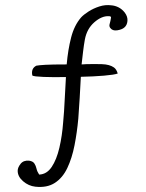

<svg xmlns="http://www.w3.org/2000/svg" viewBox="-20 -718 579 760"><path d="M120 21Q93 18 71.5 -0.5Q50 -19 50 -42Q50 -55 61.5 -69.5Q73 -84 95 -82Q110 -80 116 -71Q122 -62 124.5 -50.5Q127 -39 135 -27Q165 -28 184.5 -57Q204 -86 215 -133Q226 -180 230 -234Q234 -276 236 -321.5Q238 -367 241 -413Q191 -412 152.5 -413.5Q114 -415 108 -419Q102 -447 124 -458Q134 -460 160 -461.5Q186 -463 244 -463Q249 -521 261.5 -569.5Q274 -618 301 -649Q311 -660 330.5 -672.5Q350 -685 373.5 -692.5Q397 -700 420 -697Q435 -696 449 -689Q463 -682 474 -668Q486 -652 484.5 -635Q483 -618 472 -609Q463 -601 444 -598Q425 -595 416 -608Q412 -614 413.5 -621Q415 -628 417 -635Q419 -643 419.5 -648.5Q420 -654 410 -654Q382 -655 353 -629.5Q324 -604 316 -562Q312 -540 309 -515Q306 -490 303 -463Q308 -463 312.5 -463.5Q317 -464 321 -464Q353 -465 383.5 -464Q414 -463 431 -451Q441 -444 446 -427Q433 -422 391.5 -418.5Q350 -415 300 -414Q298 -373 295.5 -331.5Q293 -290 290 -249Q285 -194 275 -143Q265 -92 246.5 -53Q228 -14 197 6Q166 26 120 21Z"/></svg>

Font: Yuji Hentaigana Akari
Style: Regular
Weight: 400
Designer: Kataoka Yuji
Foundry: Kinuta Font Factory
Version: Version 3.002